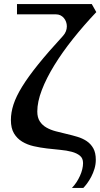

<svg xmlns="http://www.w3.org/2000/svg" viewBox="-20 -736 499 955"><path d="M165.5 -181.6Q165.5 -151.4 178 -132.3Q190.4 -113.3 210.9 -101.6Q231.4 -89.8 257.6 -83Q283.7 -76.2 311 -69.8Q338.4 -63.5 364.5 -55.7Q390.6 -47.9 411.1 -34.2Q431.6 -20.5 444.1 1.7Q456.5 23.9 456.5 58.6Q456.5 81.5 450 103.3Q443.4 125 433.6 143.6Q423.8 162.1 413.1 176.5Q402.3 190.9 394.5 198.7H337.9Q350.1 186 360.4 170.4Q370.6 154.8 377.9 138.4Q385.3 122.1 389.2 105.7Q393.1 89.4 393.1 75.2Q393.1 51.3 377.7 38.6Q362.3 25.9 336.9 19Q311.5 12.2 279.3 9.3Q247.1 6.3 213.6 2.4Q180.2 -1.5 147.9 -8.8Q115.7 -16.1 90.3 -31.5Q64.9 -46.9 49.6 -72.5Q34.2 -98.1 34.2 -139.2Q34.2 -176.3 47.1 -216.3Q60.1 -256.3 90.3 -305.4Q120.6 -354.5 170.2 -416Q219.7 -477.5 293.5 -557.6Q303.2 -568.4 307.9 -580.6Q312.5 -592.8 312.5 -605Q312.5 -616.7 308.6 -627.4Q304.7 -638.2 297.6 -646.5Q290.5 -654.8 280.8 -659.7Q271 -664.6 258.8 -664.6H64.5V-715.8H436.5L459 -675.8Q397 -610.4 343.3 -543Q289.6 -475.6 250 -411.1Q210.4 -346.7 188 -288.1Q165.5 -229.5 165.5 -181.6Z"/></svg>

Font: Arian AMU Serif
Style: Bold
Weight: 700
Designer: Ruben Hakobyan (Tarumian)
Foundry: Ruben Hakobyan (Tarumian)
Version: Version 1.002